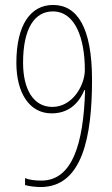

<svg xmlns="http://www.w3.org/2000/svg" viewBox="-20 -744 451 774"><path d="M144 10C312 10 351 -193 351 -422C351 -634 291 -724 194 -724C104 -724 46 -645 46 -491C46 -370 98 -287 188 -287C253 -287 296 -323 320 -381H323C317 -166 272 -16 147 -16C120 -16 98 -19 81 -26V2C96 7 127 10 144 10ZM191 -313C114 -313 73 -385 73 -491C73 -632 121 -698 193 -698C283 -698 322 -590 322 -462C322 -401 273 -313 191 -313Z"/></svg>

Font: Noto Sans Gurmukhi UI ExtraCondensed Thin
Style: Regular
Weight: 100
Width: 2
Designer: Jelle Bosma - Monotype Design Team
Foundry: Monotype Imaging Inc.
Version: Version 2.004